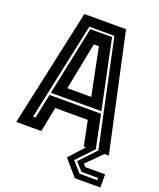

<svg xmlns="http://www.w3.org/2000/svg" viewBox="-160 -797 891 1078"><g transform="rotate(20 286.0 -258.0)"><path d="M419.5 184.5 338 90 419 0H406L376 -148H181.5L152 0H2.5L154.5 -700H403.5L555.5 0H529.5L439.5 90L454.5 106H572V184.5ZM436 152H542V138.5H442.5L399 90L490.5 -7L355 -642.5H205L81 -60.5H96L126 -206H434L474.5 -8.5L381 90ZM129 -220 215 -631.5H345L431 -220ZM207 -276H350L293 -558H263Z"/></g></svg>

Font: Tourney Condensed Regular
Style: Bold
Weight: 700
Width: 3
Designer: Tyler Finck
Foundry: Etcetera Type Co
Version: Version 1.010; ttfautohint (v1.8.3)